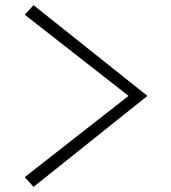

<svg xmlns="http://www.w3.org/2000/svg" viewBox="-20 -732 665 746"><path d="M110.4 -711.9 76.2 -674.8 479.5 -359.4 76.2 -43.9 110.4 -5.9 552.7 -359.4Z"/></svg>

Font: Batang
Style: Regular
Weight: 400
Version: Version 2.21